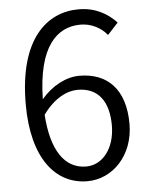

<svg xmlns="http://www.w3.org/2000/svg" viewBox="-54 -789 656 846"><g transform="rotate(-5 274.5 -366.0)"><path d="M299 13C410 13 505 -83 505 -223C505 -376 427 -453 303 -453C244 -453 180 -419 134 -364C138 -598 224 -677 328 -677C373 -677 417 -656 445 -621L492 -672C452 -714 399 -745 325 -745C185 -745 57 -637 57 -348C57 -109 158 13 299 13ZM136 -295C186 -365 244 -392 290 -392C384 -392 427 -325 427 -223C427 -122 372 -52 299 -52C202 -52 146 -140 136 -295Z"/></g></svg>

Font: Noto Sans JP DemiLight
Style: Regular
Weight: 350
Designer: Ryoko NISHIZUKA 西塚涼子 (kana, bopomofo & ideographs); Paul D. Hunt (Latin, Greek & Cyrillic); Sandoll Communications 산돌커뮤니
Foundry: Adobe
Version: Version 2.004;hotconv 1.0.118;makeotfexe 2.5.65603